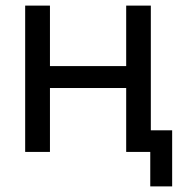

<svg xmlns="http://www.w3.org/2000/svg" viewBox="-20 -542 661 685"><path d="M518.1 -77.1H594.2V123H516.1V0H430.2V-228H158.2V0H69.8V-522H158.2V-306.2H430.2V-522H518.1Z"/></svg>

Font: Rawline Medium
Style: Regular
Weight: 500
Designer: Matt McInerney, Pablo Impallari, Rodrigo Fuenzalida
Foundry: Matt McInerney, Pablo Impallari, Rodrigo Fuenzalida
Version: Version 4.020;PS 004.020;hotconv 1.0.88;makeotf.lib2.5.64775